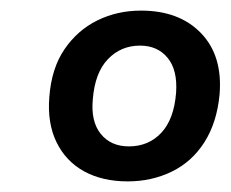

<svg xmlns="http://www.w3.org/2000/svg" viewBox="-20 -735 435 362"><path d="M221 -393Q173 -393 138.5 -412Q104 -431 86.5 -467Q69 -503 73 -552Q77 -606 101.5 -642Q126 -678 163.5 -696.5Q201 -715 246 -715Q318 -715 359 -672.5Q400 -630 394 -557Q389 -504 365.5 -467Q342 -430 304 -411.5Q266 -393 221 -393ZM223 -459Q260 -459 284 -484.5Q308 -510 312 -560Q315 -603 296 -626Q277 -649 244 -649Q208 -649 183.5 -623.5Q159 -598 155 -548Q151 -506 170 -482.5Q189 -459 223 -459Z"/></svg>

Font: Nunito Sans 9pt
Style: Bold Italic
Weight: 700
Italic angle: -9°
Version: Version 3.101;gftools[0.9.27]